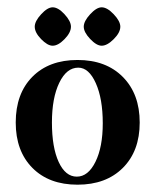

<svg xmlns="http://www.w3.org/2000/svg" viewBox="-20 -496 425 525"><path d="M192 -332Q270 -332 316 -285.5Q362 -239 362 -161Q362 -83 316 -37Q270 9 192 9Q114 9 68.5 -37Q23 -83 23 -161Q23 -240 68.5 -286Q114 -332 192 -332ZM194 -311Q162 -311 142 -269.5Q122 -228 122 -161Q122 -93 140.5 -53Q159 -13 190 -13Q221 -13 241 -53.5Q261 -94 261 -159Q261 -226 242 -268.5Q223 -311 194 -311ZM124 -476Q139 -476 156.5 -457Q174 -438 174 -423Q174 -407 156.5 -389Q139 -371 124 -371Q110 -371 92.5 -389Q75 -407 75 -423Q75 -438 92.5 -457Q110 -476 124 -476ZM258 -476Q273 -476 291 -457Q309 -438 309 -423Q309 -407 291 -389Q273 -371 258 -371Q244 -371 226.5 -389.5Q209 -408 209 -423Q209 -438 226.5 -457Q244 -476 258 -476Z"/></svg>

Font: Katibeh
Style: Regular
Weight: 400
Designer: Arabic design by Kourosh Beigpour, Latin design by Eduardo Tunni, engineering by Lasse Fister
Version: Version 1.000